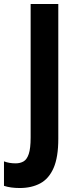

<svg xmlns="http://www.w3.org/2000/svg" viewBox="-78 -734 389 965"><path d="M21 211Q-25 211 -58 200V77Q-45 82 -30.5 84.5Q-16 87 1 87Q23 87 40 77.5Q57 68 66.5 40Q76 12 76 -43V-714H215V-36Q215 56 191.5 110Q168 164 124.5 187.5Q81 211 21 211Z"/></svg>

Font: Noto Sans Kannada Condensed
Style: Bold
Weight: 700
Width: 3
Designer: Jelle Bosma - Monotype Design Team
Foundry: Monotype Imaging Inc.
Version: Version 2.005; ttfautohint (v1.8.4.7-5d5b)